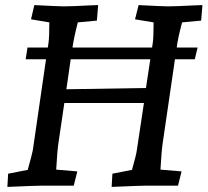

<svg xmlns="http://www.w3.org/2000/svg" viewBox="-20 -730 816 755"><path d="M422 -47 499 -62Q516 -122 518 -139L546 -325H233L210 -169Q205 -136 201 -63L284 -56L270 0H146Q124 0 9 5L12 -47L89 -62Q105 -119 109 -139L161 -497H81L88 -543H168L171 -563Q174 -587 174 -642L102 -654L115 -710Q210 -705 231 -705Q261 -705 337 -709L366 -710L361 -649L286 -642Q271 -584 265 -543H578L581 -563Q584 -586 584 -642L511 -654L525 -710Q620 -705 641 -705Q671 -705 747 -709L776 -710L771 -649L696 -642Q678 -574 675 -543H757L746 -497H668L620 -169Q615 -136 611 -63L694 -56L680 0H556Q534 0 419 5ZM554 -384 571 -497H258L241 -379Z"/></svg>

Font: Andada Pro Medium
Style: Italic
Weight: 500
Italic angle: -7°
Designer: Carolina Giovagnoli
Foundry: Huerta Tipografica
Version: Version 3.005; ttfautohint (v1.8.4)